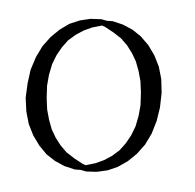

<svg xmlns="http://www.w3.org/2000/svg" viewBox="-62 -562 623 613"><g transform="rotate(10 250.0 -255.5)"><path d="M22.5 -256.8 24.4 -300.8 34.2 -343.8 48.8 -381.8 69.3 -415 93.8 -443.4 121.1 -466.8 152.3 -483.4 184.6 -494.1 218.8 -499 237.3 -497.1 255.9 -499 289.1 -494.1 322.3 -483.4 352.5 -466.8 380.9 -443.4 405.3 -415 425.8 -381.8 440.4 -343.8 449.2 -300.8 452.1 -253.9 449.2 -210 440.4 -167 425.8 -128.9 405.3 -95.7 380.9 -67.4 352.5 -43.9 322.3 -27.3 289.1 -16.6 255.9 -11.7 237.3 -13.7 218.8 -11.7 184.6 -16.6 152.3 -27.3 121.1 -43.9 93.8 -67.4 69.3 -95.7 48.8 -128.9 34.2 -167 24.4 -210ZM224.6 -479.5 194.3 -467.8 168.9 -453.1 146.5 -435.5 126 -414.1 110.4 -388.7 97.7 -360.4 88.9 -330.1 85 -294.9V-259.8L90.8 -219.7L98.6 -184.6L110.4 -153.3L124 -125L140.6 -101.6L160.2 -80.1L182.6 -61.5L210 -46.9L239.3 -34.2L250 -31.2L280.3 -43L305.7 -57.6L328.1 -75.2L348.6 -96.7L364.3 -122.1L377 -150.4L385.7 -180.7L389.6 -215.8V-251L383.8 -291L376 -326.2L364.3 -357.4L350.6 -385.7L334 -409.2L314.5 -430.7L292 -449.2L264.6 -463.9L235.4 -476.6Z"/></g></svg>

Font: B2 Hana
Style: Regular
Weight: 500
Version: 2020-08-05; (max)